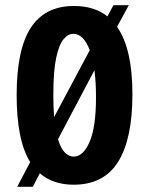

<svg xmlns="http://www.w3.org/2000/svg" viewBox="-20 -699 571 738"><path d="M46 19 96 -76Q69 -120 56.5 -184.5Q44 -249 44 -333Q44 -509 98.5 -592.5Q153 -676 264 -676Q343 -676 393 -636L416 -679H475L430 -596Q489 -512 489 -336Q489 -165 434 -77Q379 11 263 11Q184 11 133 -33L106 19ZM185 -334Q185 -287 188 -249L325 -506Q301 -569 262 -569Q242 -569 224.5 -548.5Q207 -528 196 -477Q185 -426 185 -334ZM263 -97Q300 -97 324.5 -154Q349 -211 349 -325Q349 -383 343 -429L203 -164Q214 -127 230 -112Q246 -97 263 -97Z"/></svg>

Font: Bricolage Grotesque 10pt Condensed Bricolage Grotesque 10pt Condensed Regular
Style: Bold
Weight: 700
Width: 3
Designer: Mathieu Triay
Foundry: Atelier Triay
Version: Version 1.000; ttfautohint (v1.8.4.7-5d5b);gftools[0.9.32]